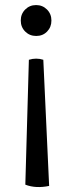

<svg xmlns="http://www.w3.org/2000/svg" viewBox="-20 -716 286 758"><path d="M80 13 94 -480Q123 -489 151 -480L174 18Q121 29 80 13ZM62 -635Q62 -661 79.5 -678.5Q97 -696 122.5 -696Q148 -696 165.5 -678.5Q183 -661 183 -635Q183 -609 166 -591.5Q149 -574 123 -574Q97 -574 79.5 -591.5Q62 -609 62 -635Z"/></svg>

Font: Karma Medium
Style: Regular
Weight: 500
Designer: Joana Correia
Foundry: Indian Type Foundry
Version: Version 1.202;PS 1.0;hotconv 1.0.78;makeotf.lib2.5.61930; tt